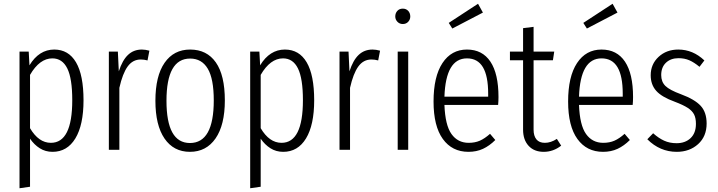

<svg xmlns="http://www.w3.org/2000/svg" viewBox="-20 -798 3824 1023"><path d="M425 -264Q425 -132 381.5 -60.5Q338 11 260 11Q222 11 192 -8Q162 -27 140 -59V197L84 205V-523H133L137 -450Q188 -534 269 -534Q345 -534 385 -466Q425 -398 425 -264ZM365 -264Q365 -380 338.5 -433.5Q312 -487 259 -487Q191 -487 140 -399V-115Q186 -37 251 -37Q365 -37 365 -264Z M776 -528 766 -476Q748 -481 730 -481Q687 -481 660 -443.5Q633 -406 616 -330V0H560V-523H608L613 -418Q632 -477 662 -505.5Q692 -534 736 -534Q754 -534 776 -528Z M1178 -263Q1178 -132 1128.5 -60.5Q1079 11 992 11Q905 11 856.5 -60Q808 -131 808 -261Q808 -393 857 -463.5Q906 -534 993 -534Q1082 -534 1130 -465.5Q1178 -397 1178 -263ZM867 -261Q867 -36 992 -36Q1119 -36 1119 -263Q1119 -378 1087 -432Q1055 -486 993 -486Q867 -486 867 -261Z M1654 -264Q1654 -132 1610.5 -60.5Q1567 11 1489 11Q1451 11 1421 -8Q1391 -27 1369 -59V197L1313 205V-523H1362L1366 -450Q1417 -534 1498 -534Q1574 -534 1614 -466Q1654 -398 1654 -264ZM1594 -264Q1594 -380 1567.5 -433.5Q1541 -487 1488 -487Q1420 -487 1369 -399V-115Q1415 -37 1480 -37Q1594 -37 1594 -264Z M2005 -528 1995 -476Q1977 -481 1959 -481Q1916 -481 1889 -443.5Q1862 -406 1845 -330V0H1789V-523H1837L1842 -418Q1861 -477 1891 -505.5Q1921 -534 1965 -534Q1983 -534 2005 -528Z M2155 -523V0H2099V-523ZM2166 -710Q2166 -694 2155 -682Q2144 -670 2126 -670Q2109 -670 2097.5 -682Q2086 -694 2086 -710Q2086 -728 2097 -740Q2108 -752 2126 -752Q2144 -752 2155 -740Q2166 -728 2166 -710Z M2634 -239H2348Q2352 -131 2385.5 -84Q2419 -37 2477 -37Q2511 -37 2537 -48.5Q2563 -60 2591 -85L2619 -52Q2588 -21 2553.5 -5Q2519 11 2476 11Q2389 11 2339.5 -57.5Q2290 -126 2290 -257Q2290 -390 2337.5 -462Q2385 -534 2468 -534Q2550 -534 2593 -469.5Q2636 -405 2636 -281Q2636 -259 2634 -239ZM2581 -299Q2581 -393 2553 -440Q2525 -487 2468 -487Q2355 -487 2348 -283H2581ZM2527 -778 2553 -731 2390 -646 2371 -676Z M2970 -22Q2928 11 2877 11Q2826 11 2796.5 -21Q2767 -53 2767 -107V-477H2697V-523H2767V-648L2823 -655V-523H2933L2926 -477H2823V-107Q2823 -74 2838 -55.5Q2853 -37 2883 -37Q2915 -37 2947 -58Z M3351 -239H3065Q3069 -131 3102.5 -84Q3136 -37 3194 -37Q3228 -37 3254 -48.5Q3280 -60 3308 -85L3336 -52Q3305 -21 3270.5 -5Q3236 11 3193 11Q3106 11 3056.5 -57.5Q3007 -126 3007 -257Q3007 -390 3054.5 -462Q3102 -534 3185 -534Q3267 -534 3310 -469.5Q3353 -405 3353 -281Q3353 -259 3351 -239ZM3298 -299Q3298 -393 3270 -440Q3242 -487 3185 -487Q3072 -487 3065 -283H3298ZM3244 -778 3270 -731 3107 -646 3088 -676Z M3733 -476 3707 -442Q3678 -466 3652.5 -477Q3627 -488 3595 -488Q3554 -488 3528.5 -464Q3503 -440 3503 -398Q3503 -362 3525.5 -340Q3548 -318 3608 -296Q3681 -269 3713 -234.5Q3745 -200 3745 -140Q3745 -71 3699.5 -30Q3654 11 3586 11Q3496 11 3429 -56L3460 -88Q3489 -62 3518.5 -48.5Q3548 -35 3585 -35Q3631 -35 3659.5 -62Q3688 -89 3688 -138Q3688 -169 3678 -188.5Q3668 -208 3644 -223.5Q3620 -239 3575 -256Q3506 -281 3476.5 -314Q3447 -347 3447 -397Q3447 -456 3489 -495Q3531 -534 3594 -534Q3672 -534 3733 -476Z"/></svg>

Font: Fira Sans Extra Condensed Light
Style: Regular
Weight: 300
Width: 1
Designer: Carrois Corporate & Edenspiekermann AG
Foundry: Carrois Corporate GbR & Edenspiekermann AG
Version: Version 4.203